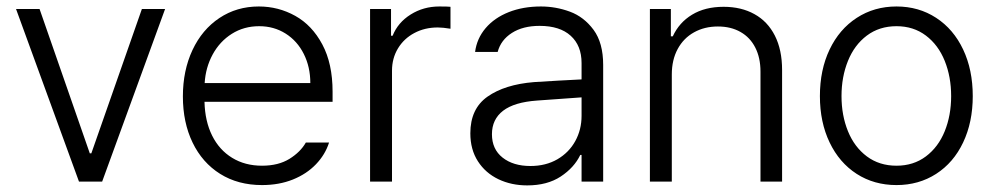

<svg xmlns="http://www.w3.org/2000/svg" viewBox="-20 -558 3054 590"><path d="M293.9 0H222.7L29.3 -530.3H101.6L255.9 -86.9H260.7L416 -530.3H487.3Z M542 -261.7Q542 -341.3 571.5 -404.3Q601.1 -467.3 654.3 -502.7Q707.5 -538.1 775.4 -538.1Q835.4 -538.1 887.2 -509.3Q939 -480.5 970.5 -421.4Q1002 -362.3 1002 -276.4V-245.1H608.4Q609.9 -185.5 631.8 -141.4Q653.8 -97.2 693.4 -73Q732.9 -48.8 785.2 -48.8Q835.4 -48.8 869.4 -69.8Q903.3 -90.8 919.9 -120.1H991.2Q979.5 -83 950.9 -53.2Q922.4 -23.4 879.9 -6.3Q837.4 10.7 785.2 10.7Q711.4 10.7 656.5 -23.7Q601.6 -58.1 571.8 -119.9Q542 -181.6 542 -261.7ZM933.6 -302.7Q933.6 -352.1 913.6 -392.1Q893.6 -432.1 857.7 -454.8Q821.8 -477.5 776.4 -477.5Q729.5 -477.5 692.4 -454.1Q655.3 -430.7 633.5 -390.6Q611.8 -350.6 608.9 -302.7Z M1117.2 -530.3H1181.6V-448.2H1186.5Q1202.6 -488.8 1241.9 -513.4Q1281.2 -538.1 1330.1 -538.1Q1356.4 -538.1 1364.3 -537.1V-469.7Q1340.8 -473.6 1325.2 -473.6Q1285.2 -473.6 1253.2 -456.5Q1221.2 -439.5 1202.9 -409.2Q1184.6 -378.9 1184.6 -340.8V0H1117.2Z M1620.6 -305.7Q1654.8 -308.1 1696.5 -310.3Q1738.3 -312.5 1767.1 -314V-364.3Q1767.1 -418 1733.6 -448.2Q1700.2 -478.5 1638.2 -478.5Q1586.9 -478.5 1553 -456.8Q1519 -435.1 1509.3 -398.4H1439.9Q1445.3 -439.9 1472.4 -471.7Q1499.5 -503.4 1543.5 -520.8Q1587.4 -538.1 1642.1 -538.1Q1688 -538.1 1731.2 -522.2Q1774.4 -506.3 1804 -466.3Q1833.5 -426.3 1833.5 -358.4V0H1767.1V-82H1763.2Q1744.6 -43 1703.1 -15.6Q1661.6 11.7 1600.1 11.7Q1551.3 11.7 1511.5 -7.3Q1471.7 -26.4 1448.5 -62.5Q1425.3 -98.6 1425.3 -148.4Q1425.3 -224.1 1478.3 -261.2Q1531.2 -298.3 1620.6 -305.7ZM1609.9 -47.9Q1657.2 -47.9 1692.9 -68.6Q1728.5 -89.4 1747.8 -124.5Q1767.1 -159.7 1767.1 -202.1V-258.8L1630.4 -249Q1560.5 -244.1 1526.1 -217.8Q1491.7 -191.4 1491.7 -145.5Q1491.7 -99.6 1524.4 -73.7Q1557.1 -47.9 1609.9 -47.9Z M2044.4 0H1977.1V-530.3H2041.5V-446.3H2047.4Q2066.9 -488.8 2106.7 -512.9Q2146.5 -537.1 2203.6 -537.1Q2257.8 -537.1 2298.3 -514.6Q2338.9 -492.2 2361.1 -448.5Q2383.3 -404.8 2383.3 -342.8V0H2316.9V-337.9Q2316.9 -380.4 2301 -411.6Q2285.2 -442.9 2255.6 -459.7Q2226.1 -476.6 2186 -476.6Q2145 -476.6 2112.8 -458.7Q2080.6 -440.9 2062.5 -407.5Q2044.4 -374 2044.4 -329.1Z M2499.5 -262.7Q2499.5 -343.3 2529.3 -405.8Q2559.1 -468.3 2612.8 -503.2Q2666.5 -538.1 2734.9 -538.1Q2803.2 -538.1 2856.7 -503.2Q2910.2 -468.3 2939.7 -405.8Q2969.2 -343.3 2969.2 -262.7Q2969.2 -182.6 2939.7 -120.4Q2910.2 -58.1 2856.7 -23.7Q2803.2 10.7 2734.9 10.7Q2666 10.7 2612.5 -23.7Q2559.1 -58.1 2529.3 -120.4Q2499.5 -182.6 2499.5 -262.7ZM2902.8 -262.7Q2902.8 -321.8 2883.1 -370.8Q2863.3 -419.9 2825.2 -448.7Q2787.1 -477.5 2734.9 -477.5Q2682.1 -477.5 2643.8 -448.7Q2605.5 -419.9 2585.7 -370.8Q2565.9 -321.8 2565.9 -262.7Q2565.9 -203.6 2585.7 -154.8Q2605.5 -106 2643.8 -77.4Q2682.1 -48.8 2734.9 -48.8Q2787.1 -48.8 2825.2 -77.4Q2863.3 -106 2883.1 -154.8Q2902.8 -203.6 2902.8 -262.7Z"/></svg>

Font: Pretendard JP Light
Style: Regular
Weight: 300
Designer: Base glyphs from Inter by Rasmus Andersson; Hangeul glyphs from Noto Sans CJK(Source Han Sans) by Jang Soo-young and Kan
Foundry: Kil Hyung-jin
Version: Version 1.309